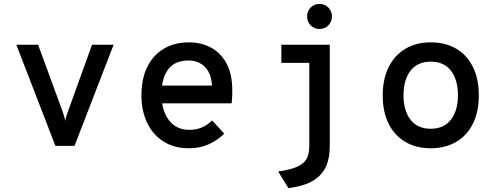

<svg xmlns="http://www.w3.org/2000/svg" viewBox="-20 -737 2504 970"><path d="M260 0 62.5 -511H172.5L294 -180Q298 -168.5 302 -156Q306 -143.5 309.5 -126.5Q313 -143.5 317 -156Q321 -168.5 325.5 -180L445 -511H554L356.5 0Z M935 12Q859.5 12 805.8 -22.2Q752 -56.5 723.2 -117Q694.5 -177.5 694.5 -256Q694.5 -339.5 724.2 -399.2Q754 -459 807.8 -491Q861.5 -523 935 -523Q995 -523 1044.8 -497Q1094.5 -471 1124 -417.2Q1153.5 -363.5 1153.5 -280Q1153.5 -267.5 1153 -250.8Q1152.5 -234 1150 -215H774.5V-304.5H1051Q1048.5 -351 1030.8 -379Q1013 -407 987.5 -419.2Q962 -431.5 935 -431.5Q862 -431.5 829 -385.8Q796 -340 796 -262Q796 -179.5 833 -130.2Q870 -81 936.5 -81Q969 -81 997.5 -92.2Q1026 -103.5 1051.5 -128.5L1113 -62Q1081 -29.5 1036 -8.8Q991 12 935 12Z M1437 213.5 1385.5 129.5Q1446 120.5 1480.2 105.8Q1514.5 91 1528.5 66Q1542.5 41 1542.5 1V-511H1646V-2Q1646 59.5 1629 99.8Q1612 140 1577 165.5Q1552 184.5 1517.2 196Q1482.5 207.5 1437 213.5ZM1401.5 -419.5V-511H1614.5V-419.5ZM1594 -590.5Q1567.5 -590.5 1549.5 -609Q1531.5 -627.5 1531.5 -654Q1531.5 -680.5 1549.5 -698.8Q1567.5 -717 1594 -717Q1621 -717 1639 -698.8Q1657 -680.5 1657 -654Q1657 -627.5 1639 -609Q1621 -590.5 1594 -590.5Z M2156 12Q2082 12 2027.5 -20.2Q1973 -52.5 1943.2 -112.2Q1913.5 -172 1913.5 -255Q1913.5 -337 1943.2 -397.2Q1973 -457.5 2027.5 -490.2Q2082 -523 2156 -523Q2230.5 -523 2285.2 -490.8Q2340 -458.5 2369.5 -398.2Q2399 -338 2399 -255.5Q2399 -173 2369.5 -113Q2340 -53 2285.2 -20.5Q2230.5 12 2156 12ZM2156 -86.5Q2222.5 -86.5 2258 -132.2Q2293.5 -178 2293.5 -255.5Q2293.5 -333 2258.8 -379.2Q2224 -425.5 2156 -425.5Q2089.5 -425.5 2054 -379.8Q2018.5 -334 2018.5 -255Q2018.5 -178 2054 -132.2Q2089.5 -86.5 2156 -86.5Z"/></svg>

Font: Overpass Mono SemiBold
Style: Regular
Weight: 600
Monospace: yes
Designer: Delve Withrington, Dave Bailey
Foundry: Delve Fonts LLC
Version: Version 4.000